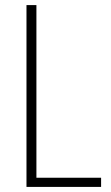

<svg xmlns="http://www.w3.org/2000/svg" viewBox="-20 -734 436 754"><path d="M84 0V-714H123V-36H377V0Z"/></svg>

Font: Noto Sans Arabic Cond ExtLt
Style: Regular
Weight: 200
Width: 3
Designer: Monotype Design Team, Nadine Chahine, Nizar Qandah and Khaled Hosny
Foundry: Monotype Imaging Inc.
Version: Version 2.012; ttfautohint (v1.8.4.7-5d5b)